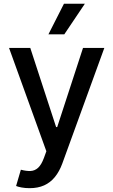

<svg xmlns="http://www.w3.org/2000/svg" viewBox="-20 -802 606 1027"><path d="M138.5 204.5Q114.7 204.5 95.2 200.8Q75.6 197.1 66.1 192.8L91.6 105.8Q120.7 113.6 143.5 112.6Q166.2 111.5 183.8 95.5Q201.3 79.5 214.8 43.3L228 7.1L28.4 -545.5H142L280.2 -122.2H285.9L424 -545.5H538L313.2 72.8Q297.6 115.4 273.4 145.1Q249.3 174.7 215.9 189.6Q182.5 204.5 138.5 204.5ZM239 -618.3 322.1 -782H433.9L323.9 -618.3Z"/></svg>

Font: InterMG Medium
Style: Regular
Weight: 500
Designer: Rasmus Andersson
Foundry: rsms
Version: Version 3.019;December 26, 2023;FontCreator 15.0.0.2955 64-b